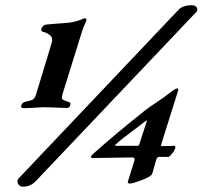

<svg xmlns="http://www.w3.org/2000/svg" viewBox="-20 -689 770 730"><path d="M68.2 -277.8Q64.2 -277.8 61.9 -280.6Q59.5 -283.4 60.5 -287.4Q62.4 -293.4 66.3 -297.1Q70.2 -300.9 75.5 -301.9Q98 -306.4 105.2 -310.8Q112.4 -315.3 117.3 -330.7L175.9 -523.8Q182.7 -544.6 170.4 -554.8Q158 -564.9 145.2 -567.5Q134.9 -569.7 137.3 -579.2Q142.3 -594.6 157.5 -595.8Q195.4 -599.4 229.1 -601.5Q262.7 -603.7 290 -615.1Q292 -616.1 296 -617.8Q300.1 -619.5 301.9 -619.5Q310.9 -619.5 308.3 -611.3Q306.8 -604.6 301.8 -595.2Q296.7 -585.8 291.2 -567.5L217.8 -331.5Q213.9 -318.1 216.1 -313.3Q218.2 -308.5 239.8 -301.9Q244.8 -300.1 246.8 -297.6Q248.8 -295.2 246.8 -288.5Q245.8 -284.4 243.1 -281.5Q240.3 -278.6 235.1 -278.6Q224 -278.6 207.2 -279.3Q190.4 -280 174.8 -280.6Q159.3 -281.2 150.3 -281.2Q137.1 -281.2 111.9 -279.5Q86.7 -277.8 68.2 -277.8ZM68.4 20.8Q54.2 20.8 48.4 9.2Q42.7 -2.3 51.6 -11.4L660.1 -653.2Q668.5 -661.7 681.9 -665.5Q695.3 -669.4 707.8 -669.4Q722.9 -669.4 728.3 -660.1Q733.8 -650.8 725.5 -642.5L119.5 -4Q107.4 9.2 95 15Q82.7 20.8 68.4 20.8ZM474.8 8.8Q463.3 8.8 466.3 0.8L491.1 -78.9Q494.3 -90.4 482.5 -90.4Q446 -90.4 408.3 -89.3Q370.5 -88.3 330.6 -88.1Q326.8 -88.1 326.3 -92.4Q325.8 -96.7 330.9 -101Q376.4 -142.2 429.2 -186.1Q482.1 -229.9 532.4 -269.9Q546.1 -280.9 575.5 -300.1Q604.9 -319.2 629.4 -339Q636.9 -344.7 643.4 -348.7Q650 -352.7 653.8 -352.7Q656.8 -352.7 657.4 -350.1Q658 -347.5 657 -343.8L592.4 -138.5Q590.4 -133.6 596.9 -133.6Q615.5 -133.6 626.5 -134.1Q637.6 -134.5 641.8 -134.6Q647.5 -134.6 646.7 -128.2Q645.8 -119.5 635.1 -106Q624.4 -92.4 619.9 -92.4Q613.5 -92.4 604.5 -92.5Q595.5 -92.6 587.3 -92.6Q577.9 -92.6 575.1 -85.3L558.9 -28.8Q556.9 -22.8 545.4 -16.3Q533.8 -9.7 518.8 -4.1Q503.7 1.5 491.5 5.2Q479.2 8.8 474.8 8.8ZM419.3 -134.6H502.6Q507.1 -134.6 509.1 -138.8L538.6 -229.8Q538.8 -230.9 537.6 -231Q536.4 -231.1 535.2 -229.9Q520.9 -218.6 497.7 -201.4Q474.4 -184.2 452.8 -167.3Q431.1 -150.4 418.7 -138.8Q416.2 -134.6 419.3 -134.6Z"/></svg>

Font: EB Garamond
Style: Italic
Weight: 400
Italic angle: -17.2°
Designer: Georg Duffner and Octavio Pardo
Foundry: Georg Duffner
Version: Version 1.001